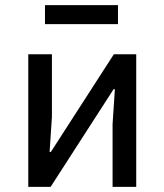

<svg xmlns="http://www.w3.org/2000/svg" viewBox="-20 -727 640 747"><path d="M155 -633V-707H439V-633ZM90 0V-516H182V-272L173 -136H178L423 -516H510V0H418V-244L427 -380H422L177 0Z"/></svg>

Font: IBM Plex Mono Text
Style: Regular
Weight: 450
Designer: Mike Abbink, Paul van der Laan, Pieter van Rosmalen
Foundry: Bold Monday
Version: Version 2.000